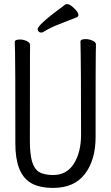

<svg xmlns="http://www.w3.org/2000/svg" viewBox="-20 -900 540 938"><path d="M240 18Q169 18 128 -8Q55 -54 55 -198Q55 -618 53.5 -648Q52 -678 52 -695Q52 -707 78 -707Q94 -707 110.5 -699.5Q127 -692 127 -680Q127 -668 126.5 -639Q126 -610 126 -210Q126 -150 136 -113Q146 -76 170 -60.5Q194 -45 240 -45Q306 -45 341 -100.5Q376 -156 376 -242Q376 -595 373 -697Q373 -709 399 -709Q415 -709 432 -701.5Q449 -694 449 -682Q449 -670 448 -645Q447 -620 447 -230Q447 -119 395 -50.5Q343 18 240 18ZM182 -741Q173 -741 168.5 -746.5Q164 -752 164 -758Q164 -779 299 -878Q302 -880 307 -880Q318 -880 330.5 -870Q343 -860 353 -848Q363 -836 363 -826Q363 -820 356 -816Q312 -798 268.5 -781.5Q225 -765 194 -745Q188 -741 182 -741Z"/></svg>

Font: LXGW WenKai Mono TC
Style: Regular
Weight: 400
Designer: LXGW / Fontworks Inc.
Foundry: LXGW / Fontworks Inc.
Version: Version 1.330